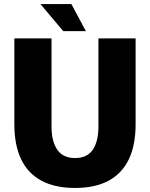

<svg xmlns="http://www.w3.org/2000/svg" viewBox="-20 -918 743 950"><path d="M351 12Q252 12 185 -24Q118 -60 84.5 -130Q51 -200 51 -304V-728H235V-292Q235 -218 263.5 -177Q292 -136 351 -136Q411 -136 439 -177Q467 -218 467 -292V-728H651V-304Q651 -200 617.5 -130Q584 -60 517.5 -24Q451 12 351 12ZM293 -764 180 -898H333L405 -764Z"/></svg>

Font: Murecho Thin ExtraBold
Style: Regular
Weight: 800
Version: Version 1.010